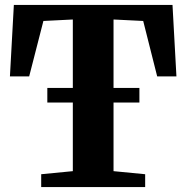

<svg xmlns="http://www.w3.org/2000/svg" viewBox="-20 -763 760 783"><path d="M277 -65V-683.5L157 -677.5L99 -451.5H20.5L36.5 -743H683.5L699.5 -451.5H621L564 -677.5L443 -683.5V-65L572 -52.5V0H148V-52.5ZM548.5 -404.5V-345H173V-404.5Z"/></svg>

Font: Merriweather 48pt ExtraBold
Style: Regular
Weight: 800
Version: Version 2.100